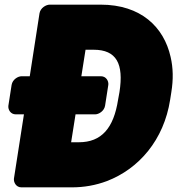

<svg xmlns="http://www.w3.org/2000/svg" viewBox="-20 -768 763 826"><path d="M40 0C38 16 49 38 72 38H289C342 38 392 29 440 11C578 -42 685 -166 712 -339L717 -371C726 -426 725 -476 714 -523C685 -652 586 -748 413 -748H194C178 -748 154 -734 150 -711L108 -440H73C57 -440 34 -426 30 -403L16 -313C14 -297 25 -276 48 -276H83ZM494 -372 488 -339C469 -217 417 -156 319 -156H286L305 -276H389C405 -276 428 -290 432 -313L446 -403C448 -419 437 -440 414 -440H330L348 -554H383C481 -554 513 -494 494 -372Z"/></svg>

Font: Asimov Print
Style: EIt
Weight: 500
Designer: Google
Version: Version 2.000980; 2014